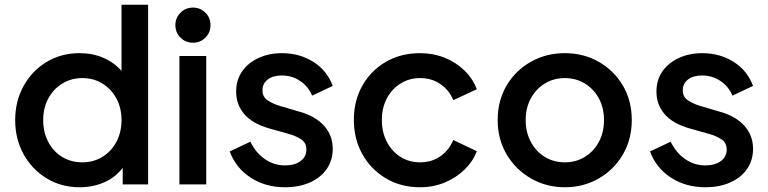

<svg xmlns="http://www.w3.org/2000/svg" viewBox="-20 -777 3238 809"><path d="M316 12Q372 12 419.5 -9Q467 -30 497 -70V0H604V-757H492V-478Q462 -513 416.5 -533Q371 -553 315 -553Q238 -553 176.5 -516Q115 -479 79.5 -415Q44 -351 44 -271Q44 -191 79.5 -127Q115 -63 176.5 -25.5Q238 12 316 12ZM327 -93Q279 -93 241.5 -116Q204 -139 183 -179.5Q162 -220 162 -271Q162 -322 183.5 -362Q205 -402 242.5 -425Q280 -448 327 -448Q374 -448 411.5 -425Q449 -402 470.5 -362Q492 -322 492 -271Q492 -220 470.5 -179.5Q449 -139 411.5 -116Q374 -93 327 -93Z M719 -671Q719 -640 740.5 -618.5Q762 -597 793 -597Q824 -597 845.5 -618.5Q867 -640 867 -671Q867 -702 845.5 -723.5Q824 -745 793 -745Q762 -745 740.5 -723.5Q719 -702 719 -671ZM736 0H849V-541H736Z M1181 12Q1241 12 1286.5 -8.5Q1332 -29 1357 -65.5Q1382 -102 1382 -150Q1382 -206 1346 -246.5Q1310 -287 1243 -306L1155 -332Q1130 -340 1108 -354Q1086 -368 1086 -396Q1086 -425 1108 -442Q1130 -459 1167 -459Q1210 -459 1244.5 -436Q1279 -413 1295 -374L1382 -415Q1358 -480 1300 -516.5Q1242 -553 1168 -553Q1113 -553 1069 -532.5Q1025 -512 1000 -476Q975 -440 975 -391Q975 -336 1009.5 -296Q1044 -256 1114 -236L1199 -212Q1225 -205 1248 -190.5Q1271 -176 1271 -147Q1271 -116 1246 -98Q1221 -80 1181 -80Q1134 -80 1095.5 -107Q1057 -134 1035 -180L948 -139Q973 -70 1035.5 -29Q1098 12 1181 12Z M1750 12Q1806 12 1854 -8Q1902 -28 1937.5 -62.5Q1973 -97 1989 -140L1890 -187Q1872 -144 1835.5 -118.5Q1799 -93 1750 -93Q1704 -93 1667.5 -116Q1631 -139 1610 -179.5Q1589 -220 1589 -271Q1589 -323 1610 -362.5Q1631 -402 1667.5 -425Q1704 -448 1750 -448Q1799 -448 1836 -422.5Q1873 -397 1890 -355L1989 -401Q1972 -446 1936.5 -480.5Q1901 -515 1853 -534Q1805 -553 1750 -553Q1669 -553 1606 -516.5Q1543 -480 1507 -416.5Q1471 -353 1471 -272Q1471 -191 1507 -127Q1543 -63 1606 -25.5Q1669 12 1750 12Z M2360 12Q2438 12 2502 -24.5Q2566 -61 2604 -125Q2642 -189 2642 -271Q2642 -353 2604.5 -416.5Q2567 -480 2503 -516.5Q2439 -553 2360 -553Q2281 -553 2216.5 -516.5Q2152 -480 2114.5 -416.5Q2077 -353 2077 -271Q2077 -190 2115 -126Q2153 -62 2217.5 -25Q2282 12 2360 12ZM2360 -93Q2313 -93 2275.5 -116Q2238 -139 2216.5 -179.5Q2195 -220 2195 -271Q2195 -322 2216.5 -362Q2238 -402 2275.5 -425Q2313 -448 2360 -448Q2407 -448 2444.5 -425Q2482 -402 2503.5 -362Q2525 -322 2525 -271Q2525 -220 2503.5 -179.5Q2482 -139 2444.5 -116Q2407 -93 2360 -93Z M2952 12Q3012 12 3057.5 -8.5Q3103 -29 3128 -65.5Q3153 -102 3153 -150Q3153 -206 3117 -246.5Q3081 -287 3014 -306L2926 -332Q2901 -340 2879 -354Q2857 -368 2857 -396Q2857 -425 2879 -442Q2901 -459 2938 -459Q2981 -459 3015.5 -436Q3050 -413 3066 -374L3153 -415Q3129 -480 3071 -516.5Q3013 -553 2939 -553Q2884 -553 2840 -532.5Q2796 -512 2771 -476Q2746 -440 2746 -391Q2746 -336 2780.5 -296Q2815 -256 2885 -236L2970 -212Q2996 -205 3019 -190.5Q3042 -176 3042 -147Q3042 -116 3017 -98Q2992 -80 2952 -80Q2905 -80 2866.5 -107Q2828 -134 2806 -180L2719 -139Q2744 -70 2806.5 -29Q2869 12 2952 12Z"/></svg>

Font: Custom Plus Jakarta Sans SemiBold
Style: Regular
Weight: 600
Designer: Gumpita Rahayu & FullSphere
Foundry: Tokotype & FullSphere
Version: Version 1.001;hotconv 1.0.117;makeotfexe 2.5.65602